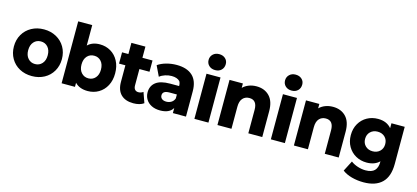

<svg xmlns="http://www.w3.org/2000/svg" viewBox="-80 -1565 5360 2469"><g transform="rotate(15 2600.0 -331.0)"><path d="M18.9 -300Q18.9 -390 60 -460.6Q101.1 -531.1 173.9 -571.1Q246.7 -611.1 338.9 -611.1Q430 -611.1 502.8 -571.1Q575.6 -531.1 616.7 -460.6Q657.8 -390 657.8 -300Q657.8 -211.1 616.7 -140Q575.6 -68.9 502.8 -29.4Q430 10 338.9 10Q246.7 10 173.9 -29.4Q101.1 -68.9 60 -140Q18.9 -211.1 18.9 -300ZM468.9 -300Q468.9 -370 432.8 -410.6Q396.7 -451.1 338.9 -451.1Q282.2 -451.1 245.6 -410.6Q208.9 -370 208.9 -300Q208.9 -231.1 245.6 -190.6Q282.2 -150 338.9 -150Q395.6 -150 432.2 -190.6Q468.9 -231.1 468.9 -300Z M1366.7 -300Q1366.7 -206.7 1329.4 -136.7Q1292.2 -66.7 1227.2 -28.3Q1162.2 10 1082.2 10Q972.2 10 912.2 -54.4V0H734.4V-824.4H921.1V-552.2Q981.1 -611.1 1082.2 -611.1Q1162.2 -611.1 1227.2 -572.8Q1292.2 -534.4 1329.4 -463.9Q1366.7 -393.3 1366.7 -300ZM1177.8 -300Q1177.8 -370 1141.7 -410.6Q1105.6 -451.1 1048.9 -451.1Q991.1 -451.1 955 -410.6Q918.9 -370 918.9 -300Q918.9 -231.1 955.6 -190.6Q992.2 -150 1048.9 -150Q1105.6 -150 1141.7 -190.6Q1177.8 -231.1 1177.8 -300Z M1690 10Q1583.3 10 1525 -47.2Q1466.7 -104.4 1466.7 -215.6V-435.6H1382.2V-585.6H1466.7V-734.4H1653.3V-585.6H1787.8V-435.6H1653.3V-217.8Q1653.3 -182.2 1670 -163.3Q1686.7 -144.4 1716.7 -144.4Q1753.3 -144.4 1780 -165.6L1828.9 -27.8Q1803.3 -8.9 1767.2 0.6Q1731.1 10 1690 10Z M2390 -335.6V0H2215.6V-67.8Q2170 10 2046.7 10Q1981.1 10 1932.8 -13.9Q1884.4 -37.8 1858.3 -80Q1832.2 -122.2 1832.2 -174.4Q1832.2 -260 1893.9 -308.3Q1955.6 -356.7 2084.4 -356.7H2203.3Q2203.3 -396.7 2187.8 -420Q2151.1 -456.7 2078.9 -456.7Q2035.6 -456.7 1992.8 -442.8Q1950 -428.9 1920 -404.4L1854.4 -541.1Q1901.1 -574.4 1967.8 -592.8Q2034.4 -611.1 2104.4 -611.1Q2242.2 -611.1 2316.1 -542.8Q2390 -474.4 2390 -335.6ZM2203.3 -192.2V-244.4H2105.6Q2014.4 -244.4 2014.4 -183.3Q2014.4 -154.4 2036.1 -137.2Q2057.8 -120 2094.4 -120Q2132.2 -120 2161.7 -138.3Q2191.1 -156.7 2203.3 -192.2Z M2482.2 -780Q2482.2 -825.6 2513.9 -856.1Q2545.6 -886.7 2596.7 -886.7Q2646.7 -886.7 2678.3 -857.8Q2710 -828.9 2710 -784.4Q2710 -735.6 2678.9 -705Q2647.8 -674.4 2596.7 -674.4Q2545.6 -674.4 2513.9 -704.4Q2482.2 -734.4 2482.2 -780ZM2688.9 -601.1V0H2502.2V-601.1Z M3405.6 -343.3V0H3220V-312.2Q3220 -442.2 3116.7 -442.2Q3062.2 -442.2 3028.9 -405Q2995.6 -367.8 2995.6 -293.3V0H2808.9V-601.1H2986.7V-542.2Q3020 -575.6 3066.7 -593.3Q3113.3 -611.1 3167.8 -611.1Q3274.4 -611.1 3340 -543.9Q3405.6 -476.7 3405.6 -343.3Z M3500 -780Q3500 -825.6 3531.7 -856.1Q3563.3 -886.7 3614.4 -886.7Q3664.4 -886.7 3696.1 -857.8Q3727.8 -828.9 3727.8 -784.4Q3727.8 -735.6 3696.7 -705Q3665.6 -674.4 3614.4 -674.4Q3563.3 -674.4 3531.7 -704.4Q3500 -734.4 3500 -780ZM3706.7 -601.1V0H3520V-601.1Z M4423.3 -343.3V0H4237.8V-312.2Q4237.8 -442.2 4134.4 -442.2Q4080 -442.2 4046.7 -405Q4013.3 -367.8 4013.3 -293.3V0H3826.7V-601.1H4004.4V-542.2Q4037.8 -575.6 4084.4 -593.3Q4131.1 -611.1 4185.6 -611.1Q4292.2 -611.1 4357.8 -543.9Q4423.3 -476.7 4423.3 -343.3Z M4812.2 225.6Q4728.9 225.6 4653.9 205Q4578.9 184.4 4528.9 145.6L4601.1 5.6Q4637.8 34.4 4691.7 52.2Q4745.6 70 4797.8 70Q4878.9 70 4916.7 31.7Q4954.4 -6.7 4954.4 -82.2V-92.2Q4892.2 -30 4785.6 -30Q4705.6 -30 4640.6 -66.1Q4575.6 -102.2 4537.2 -168.3Q4498.9 -234.4 4498.9 -320Q4498.9 -406.7 4537.2 -472.8Q4575.6 -538.9 4640.6 -575Q4705.6 -611.1 4785.6 -611.1Q4902.2 -611.1 4964.4 -535.6V-601.1H5141.1V-106.7Q5141.1 61.1 5056.7 143.3Q4972.2 225.6 4812.2 225.6ZM4956.7 -320Q4956.7 -378.9 4919.4 -415Q4882.2 -451.1 4822.2 -451.1Q4764.4 -451.1 4726.7 -415Q4688.9 -378.9 4688.9 -320Q4688.9 -262.2 4726.7 -226.1Q4764.4 -190 4822.2 -190Q4881.1 -190 4918.9 -226.1Q4956.7 -262.2 4956.7 -320Z"/></g></svg>

Font: Paperlogy 9 Black
Style: Regular
Weight: 900
Designer: redesigned by Lee Juim, glyphs from Gmarket Sans & Montserrat
Foundry: PT&
Version: Version 1.001